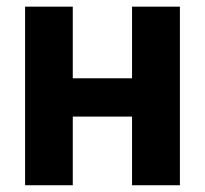

<svg xmlns="http://www.w3.org/2000/svg" viewBox="-20 -548 607 568"><path d="M512.2 0H370.6V-203.1H195.3V0H54.2V-528.3H195.3V-316.4H370.6V-528.3H512.2Z"/></svg>

Font: RobotoInd
Style: Bold
Weight: 700
Designer: Google
Version: Version 2.001150; 2014